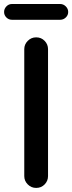

<svg xmlns="http://www.w3.org/2000/svg" viewBox="-22 -919 353 939"><path d="M154.3 0Q130.9 0 113.8 -17.1Q96.7 -34.2 96.7 -57.6V-678.7Q96.7 -702.1 113.8 -719.2Q130.9 -736.3 154.3 -736.3H155.3Q179.7 -736.3 196.3 -719.2Q212.9 -702.1 212.9 -678.7V-57.6Q212.9 -34.2 196.3 -17.1Q179.7 0 155.3 0ZM36.1 -822.3Q20.5 -822.3 9.3 -833.5Q-2 -844.7 -2 -860.4Q-2 -876 9.3 -887.7Q20.5 -899.4 36.1 -899.4H272.5Q288.1 -899.4 299.8 -887.7Q311.5 -876 311.5 -860.4Q311.5 -844.7 299.8 -833.5Q288.1 -822.3 272.5 -822.3Z"/></svg>

Font: Gen Jyuu Gothic Medium
Style: Regular
Weight: 500
Designer: [Source Han Sans]
Ryoko NISHIZUKA  (kana & ideographs); Paul D. Hunt (Latin, Greek & Cyrillic); Wenlong ZHANG  (bopomofo
Version: Version 1.002.20150607